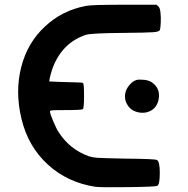

<svg xmlns="http://www.w3.org/2000/svg" viewBox="-20 -785 793 811"><path d="M343 -760Q363 -765 503 -765H641L649 -758Q657 -750 658 -729Q660 -713 659 -689.5Q658 -666 655 -658Q652 -651 628 -649Q604 -647 500 -646Q367 -645 343 -638Q241 -604 201 -494Q192 -466 190 -454L188 -441L233 -439Q281 -437 302 -437Q328 -437 331 -434Q335 -430 335 -379Q335 -329 330 -324Q325 -320 258 -320Q210 -320 200.5 -319Q191 -318 191 -314Q191 -306 205 -272.5Q219 -239 229 -225Q275 -154 355 -125Q371 -120 390.5 -118.5Q410 -117 507 -115Q637 -114 643 -109Q655 -103 655 -54Q655 -5 644 0Q637 4 521.5 5.5Q406 7 383 4Q265 -14 182 -90Q99 -166 71 -282Q43 -397 69.5 -501Q96 -605 170 -673Q242 -741 343 -760ZM556 -447Q566 -450 586 -448Q606 -447 622 -437Q659 -410 650 -365Q641 -320 597 -310Q575 -306 553.5 -313.5Q532 -321 521 -338Q504 -362 509 -390Q512 -408 526 -425Q540 -442 556 -447Z"/></svg>

Font: FoundationOne
Style: Medium
Weight: 500
Version: Version 0.4